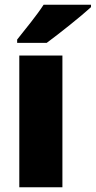

<svg xmlns="http://www.w3.org/2000/svg" viewBox="-20 -786 402 806"><path d="M362 -756V-766H163C134 -721 86 -663 52 -620V-606H176C229 -645 322 -719 362 -756ZM242 0V-553H61V0Z"/></svg>

Font: Noto Sans Thai Looped SemiCondensed Black
Style: Regular
Weight: 900
Width: 4
Designer: Sasikarn Vongin, Ben Mitchell
Foundry: The Fontpad Ltd
Version: Version 1.001